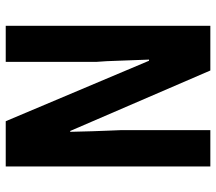

<svg xmlns="http://www.w3.org/2000/svg" viewBox="-62 -758 754 670"><g transform="rotate(90 315.0 -423.0)"><path d="M561 -66H403L192 -566H188Q191 -497 192 -457Q193 -417 196 -381V-66H70V-780H226L437 -291H440Q439 -337 438 -367.5Q437 -398 436 -421.5Q435 -445 434 -471V-780H561Z"/></g></svg>

Font: Noto Sans Malayalam UI ExtraCondensed
Style: Bold
Weight: 700
Width: 2
Designer: Jelle Bosma - Monotype Design Team
Foundry: Monotype Imaging Inc.
Version: Version 2.104; ttfautohint (v1.8.4.7-5d5b)